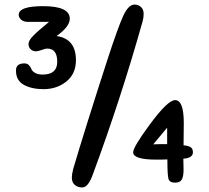

<svg xmlns="http://www.w3.org/2000/svg" viewBox="-20 -802 916 842"><path d="M301 -61Q351 -231 452 -543Q497 -681 520 -731.5Q543 -782 570 -782Q586 -782 598 -771.5Q610 -761 610 -741Q610 -724 605 -707Q510 -369 386 -34Q366 20 341 20Q321 20 308 9Q295 -2 295 -23Q295 -37 301 -61ZM784 -106Q784 -101 784.5 -82.5Q785 -64 785 -57Q785 -29 777.5 -15Q770 -1 748 -1Q724 -1 719 -17Q714 -33 714 -103Q701 -102 666 -102Q564 -102 564 -134Q564 -157 634 -252Q715 -363 748 -363Q786 -363 786 -262Q786 -250 785.5 -217Q785 -184 785 -165Q810 -162 818 -155Q826 -148 826 -134Q826 -109 784 -106ZM713 -170V-242L652 -169Q673 -170 713 -170ZM103 -706Q84 -706 73 -715.5Q62 -725 62 -737Q62 -775 169 -775Q286 -775 286 -720Q286 -685 228 -644Q313 -632 313 -538Q313 -478 271 -444.5Q229 -411 171 -411Q119 -411 84.5 -430Q50 -449 50 -493Q50 -524 87 -524Q99 -524 106.5 -516.5Q114 -509 117.5 -499.5Q121 -490 133.5 -482.5Q146 -475 167 -475Q231 -475 231 -531Q231 -589 187 -589Q179 -589 163 -583Q147 -577 137 -577Q124 -577 114.5 -586Q105 -595 105 -609Q105 -624 125.5 -645Q146 -666 195 -706Z"/></svg>

Font: Sniglet
Style: Regular
Weight: 400
Designer: Haley Fiege
Foundry: Haley Fiege, Pablo Impallari, Brenda Gallo
Version: Version 2.000